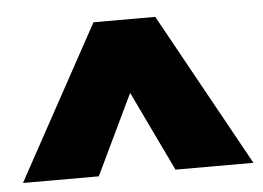

<svg xmlns="http://www.w3.org/2000/svg" viewBox="-36 -945 616 449"><g transform="rotate(-5 271.5 -720.0)"><path d="M1 -540 198 -900H343L542 -540H359L269 -728L179 -540Z"/></g></svg>

Font: Bitter Black
Style: Regular
Weight: 900
Designer: Sol Matas, and Bitter project Authors
Foundry: Sol Matas
Version: Version 2.001